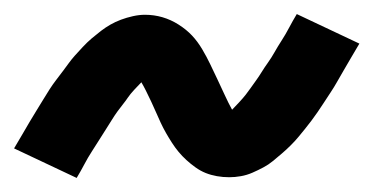

<svg xmlns="http://www.w3.org/2000/svg" viewBox="-23 -434 543 273"><path d="M86 -181 -3 -223Q3 -233 8.5 -242.5Q14 -252 19 -260.5Q24 -269 29 -277Q34 -285 38.5 -292.5Q43 -300 47.5 -307Q52 -314 57 -320.5Q62 -327 66.5 -333Q71 -339 75 -344.5Q79 -350 83.5 -355Q88 -360 94.5 -367Q101 -374 107.5 -379.5Q114 -385 120.5 -390Q127 -395 134 -399Q141 -403 149 -406Q157 -409 166 -411Q175 -413 183 -413Q196 -413 208 -409.5Q220 -406 231 -399Q242 -392 250 -383.5Q258 -375 264.5 -364Q271 -353 276 -342.5Q281 -332 286 -321.5Q291 -311 296.5 -299Q302 -287 307 -278Q311 -282 317 -288.5Q323 -295 326.5 -299.5Q330 -304 333.5 -309Q337 -314 341 -319.5Q345 -325 349 -331.5Q353 -338 358 -345Q363 -352 367.5 -360Q372 -368 377.5 -376.5Q383 -385 388 -394.5Q393 -404 399 -414L488 -372Q482 -362 476.5 -352.5Q471 -343 466 -334.5Q461 -326 456.5 -318Q452 -310 447 -302.5Q442 -295 437.5 -288Q433 -281 428.5 -274.5Q424 -268 419.5 -262Q415 -256 410.5 -250.5Q406 -245 401.5 -239.5Q397 -234 390.5 -227.5Q384 -221 377.5 -215.5Q371 -210 365 -205Q359 -200 351.5 -196Q344 -192 336 -188.5Q328 -185 319.5 -183.5Q311 -182 303 -182Q294 -182 285.5 -183.5Q277 -185 269.5 -188Q262 -191 255 -196Q248 -201 242 -206.5Q236 -212 231 -218Q226 -224 221.5 -231Q217 -238 213 -245Q209 -252 205.5 -259.5Q202 -267 199 -274Q196 -281 192 -289.5Q188 -298 184.5 -305Q181 -312 178 -317Q174 -313 168 -306.5Q162 -300 159 -295.5Q156 -291 152 -286Q148 -281 144 -275.5Q140 -270 136 -263.5Q132 -257 127.5 -250Q123 -243 118 -235Q113 -227 107.5 -218.5Q102 -210 97 -200.5Q92 -191 86 -181Z"/></svg>

Font: Iosevka Curly Slab Semibold
Style: Italic
Weight: 600
Italic angle: -9°
Monospace: yes
Designer: Belleve Invis
Foundry: Belleve Invis
Version: Version 22.1.2; ttfautohint (v1.8.4)